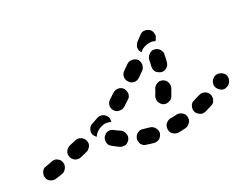

<svg xmlns="http://www.w3.org/2000/svg" viewBox="-82 -398 699 536"><g transform="rotate(-20 267.0 -130.5)"><path d="M41 -15Q38 -24 29 -28Q21 -32 12 -28Q0 -24 -7 -21Q-12 -20 -15 -17Q-18 -14 -20 -10Q-22 -6 -22 -1Q-23 3 -21 7Q-20 12 -17 15Q-14 18 -10 20Q-6 22 -1 22Q3 23 7 21Q15 19 28 14Q36 11 40 2Q44 -6 41 -15ZM315 16Q318 13 320 9Q322 5 323 0Q323 -9 317 -16Q311 -23 302 -24Q292 -25 283 -26Q278 -27 274 -26Q269 -24 266 -22Q262 -19 260 -15Q258 -11 257 -7Q256 -3 258 2Q259 6 261 10Q264 13 268 16Q272 18 276 18Q287 20 299 21Q303 21 307 20Q312 18 315 16ZM409 1Q411 -2 412 -7Q412 -11 411 -16Q409 -25 401 -29Q393 -34 384 -32Q374 -29 364 -28Q360 -27 356 -24Q353 -22 350 -18Q348 -15 347 -10Q346 -6 347 -1Q348 8 356 13Q364 18 373 17Q384 15 395 12Q399 11 403 8Q406 5 409 1ZM222 -1Q226 -3 229 -6Q232 -9 234 -13Q238 -22 234 -30Q231 -39 223 -43Q213 -47 206 -51Q203 -53 198 -54Q194 -55 189 -54Q185 -53 181 -50Q178 -47 175 -43Q171 -36 173 -26Q175 -17 183 -13Q193 -7 204 -2Q208 0 213 0Q217 0 222 -1ZM124 -32Q126 -36 126 -40Q126 -45 124 -49Q120 -58 112 -61Q103 -65 94 -61L75 -53Q71 -51 68 -48Q65 -45 63 -41Q61 -37 61 -32Q61 -28 63 -23Q67 -15 75 -11Q84 -8 92 -11L112 -20Q116 -21 119 -25Q122 -28 124 -32ZM494 -35Q496 -39 495 -43Q495 -48 493 -52Q489 -60 480 -63Q471 -66 463 -62Q454 -58 445 -53Q436 -50 433 -41Q430 -32 433 -24Q435 -20 438 -17Q442 -14 446 -12Q450 -10 454 -10Q459 -11 463 -12Q473 -17 483 -22Q487 -24 490 -27Q493 -30 494 -35ZM155 -89Q165 -94 173 -99Q181 -103 190 -101Q199 -98 204 -90Q206 -87 206 -83Q207 -79 206 -75Q204 -76 202 -76Q193 -78 184 -76Q175 -73 168 -68Q161 -63 156 -55Q155 -53 154 -50Q151 -52 149 -54Q147 -56 145 -59Q141 -67 144 -76Q147 -85 155 -89ZM552 -90Q546 -97 537 -99Q528 -101 520 -96L519 -95Q516 -92 513 -89Q511 -85 510 -80Q509 -76 510 -72Q511 -67 514 -64Q516 -60 520 -58Q524 -55 528 -54Q533 -53 537 -54Q541 -55 545 -58H546Q553 -64 555 -73Q557 -82 552 -90ZM347 -84Q349 -80 352 -77Q355 -74 359 -72Q368 -69 376 -73Q385 -76 388 -85Q392 -96 396 -107Q398 -116 394 -124Q390 -132 381 -135Q376 -136 372 -136Q367 -135 364 -133Q360 -131 357 -127Q354 -124 353 -120Q350 -110 346 -101Q345 -97 345 -93Q345 -88 347 -84ZM278 -132Q278 -137 276 -141Q275 -145 272 -149Q265 -156 256 -156Q247 -156 240 -150Q232 -143 225 -136Q218 -130 217 -121Q216 -112 222 -105Q225 -101 229 -99Q233 -97 238 -97Q242 -97 247 -98Q251 -100 254 -102Q262 -109 270 -117Q274 -120 276 -124Q277 -128 278 -132ZM369 -166Q372 -163 376 -161Q380 -159 385 -158Q394 -157 401 -163Q408 -169 409 -179Q410 -190 410 -201Q411 -205 409 -209Q407 -214 404 -217Q401 -220 397 -222Q393 -224 389 -224Q379 -225 373 -218Q366 -212 365 -203Q365 -192 364 -183Q364 -178 365 -174Q366 -170 369 -166ZM336 -212Q329 -218 320 -218Q310 -218 304 -212L289 -197Q282 -190 282 -181Q282 -172 289 -165Q295 -158 305 -158Q314 -158 321 -165L336 -180Q342 -186 342 -196Q342 -205 336 -212ZM351 -260 366 -276Q372 -283 381 -283Q391 -283 398 -277Q401 -274 403 -269Q404 -265 405 -261Q405 -257 403 -253Q402 -249 399 -245Q394 -246 390 -247Q381 -247 373 -244Q364 -241 357 -235Q354 -232 352 -229Q349 -232 347 -236Q345 -240 345 -244Q345 -249 347 -253Q348 -257 351 -260Z"/></g></svg>

Font: FRB American Cursive Guidelines Arrows Dashed Extrabold
Style: Bold Italic
Weight: 800
Italic angle: -25°
Version: Version 2.0;Modular Font Editor K font №1